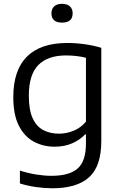

<svg xmlns="http://www.w3.org/2000/svg" viewBox="-20 -782 646 1032"><path d="M261 230Q221 230 174.5 223.5Q128 217 87 204V135Q133.5 149.5 176 156.2Q218.5 163 257 163Q352.5 163 397.2 123.8Q442 84.5 442 -11V-59.5H437.5Q409 -29.5 367.5 -11.5Q326 6.5 273.5 6.5Q212.5 6.5 162 -20.5Q111.5 -47.5 81.5 -106Q51.5 -164.5 51.5 -260Q51.5 -405 125 -478Q198.5 -551 342 -551Q388.5 -551 436 -544.2Q483.5 -537.5 524.5 -525V-24Q524.5 111.5 458.8 170.8Q393 230 261 230ZM297 -63.5Q336.5 -63.5 375.2 -79Q414 -94.5 442 -128V-471.5Q421 -477 393.5 -480.5Q366 -484 334.5 -484Q236.5 -484 185.8 -432.2Q135 -380.5 135 -267.5Q135 -190 156 -145.5Q177 -101 213.5 -82.2Q250 -63.5 297 -63.5ZM313.5 -660.5Q256.5 -660.5 256.5 -710.5Q256.5 -734 271.2 -747.8Q286 -761.5 313.5 -761.5Q341 -761.5 355.8 -747.8Q370.5 -734 370.5 -710.5Q370.5 -660.5 313.5 -660.5Z"/></svg>

Font: Encode Sans SemiExpanded SemiExpanded
Style: Regular
Weight: 400
Width: 6
Designer: Multiple Designers
Foundry: Impallari Type
Version: Version 3.000; ttfautohint (v1.8.3) -l 8 -r 50 -G 200 -x 14 